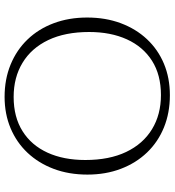

<svg xmlns="http://www.w3.org/2000/svg" viewBox="17 -749 742 816"><g transform="rotate(-90 388.0 -341.0)"><path d="M384.5 -692.5Q459.5 -692.5 521.5 -667Q583.5 -641.5 628.2 -595Q673 -548.5 697.2 -484Q721.5 -419.5 721.5 -341.5Q721.5 -263.5 697.5 -199Q673.5 -134.5 629.5 -87.5Q585.5 -40.5 525 -15.2Q464.5 10 391.5 10Q316.5 10 254.5 -15.2Q192.5 -40.5 147.8 -87.2Q103 -134 78.5 -198.5Q54 -263 54 -340.5Q54 -419 78.2 -483.5Q102.5 -548 146.5 -594.8Q190.5 -641.5 251 -667Q311.5 -692.5 384.5 -692.5ZM392 -28Q478 -28 537.8 -66Q597.5 -104 628.8 -172.8Q660 -241.5 660 -333Q660 -435 625.8 -506.8Q591.5 -578.5 529.2 -616.2Q467 -654 384 -654Q298.5 -654 238.5 -616.2Q178.5 -578.5 147.2 -510Q116 -441.5 116 -349.5Q116 -247.5 150.2 -175.8Q184.5 -104 246.8 -66Q309 -28 392 -28Z"/></g></svg>

Font: Newsreader 14pt Light
Style: Regular
Weight: 300
Designer: Hugues Gentile
Foundry: Production Type
Version: Version 1.003